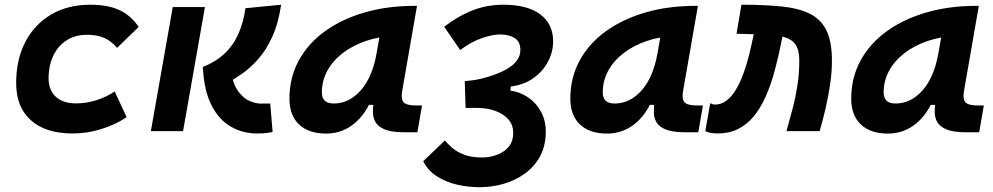

<svg xmlns="http://www.w3.org/2000/svg" viewBox="-20 -547 4142 801"><path d="M297.4 -115.7Q341.5 -115.7 383.7 -129.5Q425.8 -143.3 458.5 -165.5L508.3 -58.1Q462.4 -27.3 403.4 -8.8Q344.5 9.8 283.2 9.8Q170.7 9.8 109 -45.2Q47.4 -100.1 47.4 -199.7Q47.4 -298.8 85.8 -372.3Q124.2 -445.8 193.7 -486.6Q263.2 -527.3 356.4 -527.3Q429.2 -527.3 477.3 -505.4Q525.4 -483.4 558.6 -434.6L468.3 -347.2Q444.3 -376 414.6 -388.9Q384.9 -401.9 342.8 -401.9Q294.4 -401.9 258.5 -379.2Q222.7 -356.4 202.9 -315.8Q183.1 -275.1 182.6 -220.2Q183.1 -170.6 213.1 -143.1Q243 -115.7 297.4 -115.7Z M1050.8 9.8Q993.7 9.8 944.1 -18.1Q894.5 -45.9 862.8 -106.9Q831.1 -168 826.2 -267.6Q881.3 -289.6 917.5 -324Q953.6 -358.4 974.6 -405.8Q995.6 -453.1 1003.9 -512.7L1152.8 -527.3Q1141.1 -447.8 1115.2 -392.1Q1089.4 -336.4 1056.6 -299.8Q1023.9 -263.2 991 -240.2Q958 -217.3 932.1 -203.1L941.9 -254.9Q951.7 -195.3 974.6 -165Q997.6 -134.8 1023.4 -124.8Q1049.3 -114.7 1067.9 -114.7Q1083 -114.7 1089.1 -115.2Q1095.2 -115.7 1107.4 -115.2L1117.2 3.4Q1102.5 6.8 1087.6 8.3Q1072.8 9.8 1050.8 9.8ZM609.4 0 700.7 -517.6H835L743.7 0Z M1340.8 10.3Q1267.6 10.3 1227.5 -27.8Q1187.5 -65.9 1187.5 -135.3Q1187.5 -223.1 1226.6 -294.7Q1265.6 -366.2 1336.2 -417Q1406.7 -467.8 1501.5 -495.1Q1596.2 -522.5 1707.5 -522.5H1719.7L1657.7 -166.5Q1651.9 -132.3 1664.6 -119.6Q1677.2 -106.9 1717.3 -106.9H1740.7L1721.2 4.9H1668Q1614.7 4.9 1586.2 -6.6Q1557.6 -18.1 1546.9 -36.9Q1536.1 -55.7 1535.9 -77.9Q1535.6 -100.1 1538.6 -122.1L1570.8 -109.4H1514.2L1544.9 -175.3Q1519.5 -86.9 1465.8 -38.3Q1412.1 10.3 1340.8 10.3ZM1372.6 -115.2Q1436.5 -115.2 1485.1 -170.2Q1533.7 -225.1 1551.3 -325.7L1576.2 -467.3L1623 -397Q1560.1 -394.5 1505.4 -375.7Q1450.7 -356.9 1409.7 -325.4Q1368.7 -293.9 1345.7 -252.2Q1322.8 -210.4 1322.8 -162.1Q1322.8 -138.2 1335 -126.7Q1347.2 -115.2 1372.6 -115.2Z M1981.4 233.9Q1931.6 233.9 1885 222.9Q1838.4 211.9 1801.8 188Q1765.1 164.1 1745.6 125.5L1835.9 39.1Q1845.7 50.8 1864 67.6Q1882.3 84.5 1913.1 97.2Q1943.8 109.9 1991.2 109.9Q2022.9 109.9 2052.7 99.1Q2082.5 88.4 2101.8 65.7Q2121.1 43 2121.1 6.3Q2121.1 -24.4 2102.5 -46.9Q2084 -69.3 2051.8 -82.3Q2019.5 -95.2 1979 -96.7Q1969.7 -97.2 1956.5 -96.9Q1943.4 -96.7 1922.4 -96.7L1920.4 -166.5L2109.4 -168.9Q2147.9 -164.1 2182.1 -141.4Q2216.3 -118.7 2237.3 -80.3Q2258.3 -42 2256.8 9.3Q2255.4 65.4 2231.7 107.7Q2208 149.9 2168.5 178Q2128.9 206.1 2080.6 220Q2032.2 233.9 1981.4 233.9ZM1922.4 -96.7 1918.9 -208.5Q1950.7 -211.4 1968.5 -214.6Q1986.3 -217.8 2011.2 -225.1Q2060.5 -239.7 2091.3 -257.1Q2122.1 -274.4 2136.7 -294.9Q2151.4 -315.4 2150.9 -339.4Q2150.4 -374 2126.5 -388.7Q2102.5 -403.3 2065.9 -403.3Q2035.6 -403.3 1991 -388.2Q1946.3 -373 1899.9 -338.4L1833 -435.5Q1893.1 -481.4 1952.9 -504.4Q2012.7 -527.3 2081.1 -527.3Q2180.2 -527.3 2233.9 -487.1Q2287.6 -446.8 2287.6 -374.5Q2287.6 -330.6 2266.1 -289.8Q2244.6 -249 2205.1 -220.9Q2165.5 -192.9 2110.8 -186L2106.4 -134.8Z M2512.7 10.3Q2439.5 10.3 2399.4 -27.8Q2359.4 -65.9 2359.4 -135.3Q2359.4 -223.1 2398.4 -294.7Q2437.5 -366.2 2508.1 -417Q2578.6 -467.8 2673.3 -495.1Q2768.1 -522.5 2879.4 -522.5H2891.6L2829.6 -166.5Q2823.7 -132.3 2836.4 -119.6Q2849.1 -106.9 2889.2 -106.9H2912.6L2893.1 4.9H2839.8Q2786.6 4.9 2758.1 -6.6Q2729.5 -18.1 2718.8 -36.9Q2708 -55.7 2707.8 -77.9Q2707.5 -100.1 2710.4 -122.1L2742.7 -109.4H2686L2716.8 -175.3Q2691.4 -86.9 2637.7 -38.3Q2584 10.3 2512.7 10.3ZM2544.4 -115.2Q2608.4 -115.2 2657 -170.2Q2705.6 -225.1 2723.1 -325.7L2748 -467.3L2794.9 -397Q2731.9 -394.5 2677.2 -375.7Q2622.6 -356.9 2581.5 -325.4Q2540.5 -293.9 2517.6 -252.2Q2494.6 -210.4 2494.6 -162.1Q2494.6 -138.2 2506.8 -126.7Q2519 -115.2 2544.4 -115.2Z M3261.2 0Q3274.4 -47.4 3286.6 -93.8Q3298.8 -140.1 3306.6 -189.7Q3314.5 -239.3 3314.5 -295.4Q3314.5 -337.9 3299.3 -360.4Q3284.2 -382.8 3252.4 -392.1Q3220.7 -401.4 3171.1 -403.1Q3121.6 -404.8 3052.7 -406.2L3073.2 -527.3Q3169.9 -527.3 3241.2 -520Q3312.5 -512.7 3358.9 -489.5Q3405.3 -466.3 3428 -419.7Q3450.7 -373 3450.7 -293.9Q3450.7 -246.6 3443.1 -194.8Q3435.5 -143.1 3423.8 -93Q3412.1 -43 3399.4 0ZM2973.6 9.8Q2958.5 9.8 2946 7.6Q2933.6 5.4 2922.4 0L2942.9 -116.2Q2949.7 -114.3 2952.4 -112.5Q2955.1 -110.8 2963.4 -110.8Q2987.3 -110.8 3007.3 -124.8Q3027.3 -138.7 3043.7 -163.1Q3060.1 -187.5 3073.2 -219.2Q3086.4 -251 3096.7 -286.6Q3106.9 -322.3 3114.7 -358.9L3127 -415.5L3252.9 -439.9L3242.2 -383.8Q3228.5 -313.5 3212.2 -252.9Q3195.8 -192.4 3174.1 -143.8Q3152.3 -95.2 3124 -61Q3095.7 -26.9 3058.6 -8.5Q3021.5 9.8 2973.6 9.8Z M3684.6 10.3Q3611.3 10.3 3571.3 -27.8Q3531.2 -65.9 3531.2 -135.3Q3531.2 -223.1 3570.3 -294.7Q3609.4 -366.2 3679.9 -417Q3750.5 -467.8 3845.2 -495.1Q3939.9 -522.5 4051.3 -522.5H4063.5L4001.5 -166.5Q3995.6 -132.3 4008.3 -119.6Q4021 -106.9 4061 -106.9H4084.5L4064.9 4.9H4011.7Q3958.5 4.9 3929.9 -6.6Q3901.4 -18.1 3890.6 -36.9Q3879.9 -55.7 3879.6 -77.9Q3879.4 -100.1 3882.3 -122.1L3914.6 -109.4H3857.9L3888.7 -175.3Q3863.3 -86.9 3809.6 -38.3Q3755.9 10.3 3684.6 10.3ZM3716.3 -115.2Q3780.3 -115.2 3828.9 -170.2Q3877.4 -225.1 3895 -325.7L3919.9 -467.3L3966.8 -397Q3903.8 -394.5 3849.1 -375.7Q3794.4 -356.9 3753.4 -325.4Q3712.4 -293.9 3689.5 -252.2Q3666.5 -210.4 3666.5 -162.1Q3666.5 -138.2 3678.7 -126.7Q3690.9 -115.2 3716.3 -115.2Z"/></svg>

Font: Cascadia Mono NF
Style: Italic
Weight: 400
Italic angle: -10°
Monospace: yes
Designer: Aaron Bell
Foundry: Saja Typeworks
Version: Version 2404.023